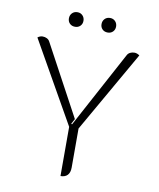

<svg xmlns="http://www.w3.org/2000/svg" viewBox="-94 -943 852 1026"><g transform="rotate(10 331.5 -430.0)"><path d="M305 -258 55 -699Q68 -709 82 -709Q95 -709 105.5 -703.5Q116 -698 121 -688L328 -304L313 -276L318 -274L541 -688Q546 -698 556.5 -703.5Q567 -709 580 -709Q594 -709 608 -699L356 -258V-46Q356 -19 343 -5Q330 9 305 9ZM203 -829Q203 -846 214 -857.5Q225 -869 243 -869Q260 -869 271 -857.5Q282 -846 282 -829Q282 -812 271 -801Q260 -790 243 -790Q225 -790 214 -801Q203 -812 203 -829ZM380 -829Q380 -846 391 -857.5Q402 -869 420 -869Q437 -869 448 -857.5Q459 -846 459 -829Q459 -812 448 -801Q437 -790 420 -790Q402 -790 391 -801Q380 -812 380 -829Z"/></g></svg>

Font: K2D Thin
Style: Regular
Weight: 100
Designer: Katatrad Aksorn Co.,Ltd.
Foundry: Cadson Demak Co.,Ltd.
Version: Version 1.000; ttfautohint (v1.6)